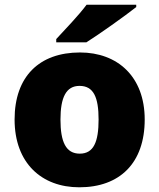

<svg xmlns="http://www.w3.org/2000/svg" viewBox="-20 -786 677 816"><path d="M559 -766H348C315 -721 253 -657 219 -620V-606H347C401 -640 511 -718 559 -756ZM595 -278C595 -461 479 -563 320 -563C147 -563 42 -461 42 -278C42 -93 157 10 317 10C489 10 595 -93 595 -278ZM237 -278C237 -372 261 -421 318 -421C378 -421 399 -372 399 -278C399 -183 378 -133 319 -133C260 -133 237 -183 237 -278Z"/></svg>

Font: Noto Sans UI Black
Style: Regular
Weight: 900
Designer: Monotype Design Team
Foundry: Monotype Imaging Inc.
Version: Version 1.901